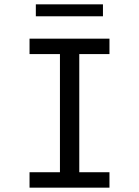

<svg xmlns="http://www.w3.org/2000/svg" viewBox="-20 -864 640 884"><path d="M116 0V-71H256V-615H116V-686H484V-615H345V-71H484V0ZM145 -789V-844H454V-789Z"/></svg>

Font: Chivo Mono Light
Style: Regular
Weight: 300
Monospace: yes
Designer: Hector Gatti
Foundry: Omnibus-Type
Version: Version 1.008